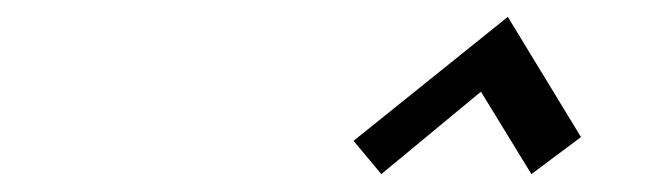

<svg xmlns="http://www.w3.org/2000/svg" viewBox="-20 -772 762 223"><path d="M569.8 -752.4 654.8 -612.8 597.2 -569.8 538.6 -665.5 422.9 -569.8 390.6 -608.4Z"/></svg>

Font: Cantarell
Style: Italic
Weight: 400
Italic angle: -16°
Designer: Dave Crossland
Version: Version 1.004